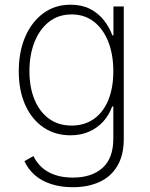

<svg xmlns="http://www.w3.org/2000/svg" viewBox="-20 -573 632 809"><path d="M287.1 215.8Q236.3 215.8 195.6 202.6Q154.8 189.5 126.5 164.6Q98.1 139.6 83 106L121.1 84.5Q133.3 111.3 155.8 131.8Q178.2 152.3 210.9 163.8Q243.7 175.3 287.1 175.3Q365.7 175.3 411.6 134.8Q457.5 94.2 457.5 10.7V-124.5H452.6Q439.9 -88.9 415.5 -61.5Q391.1 -34.2 356.2 -18.6Q321.3 -2.9 276.9 -2.9Q212.4 -2.9 163.3 -36.1Q114.3 -69.3 86.7 -130.1Q59.1 -190.9 59.1 -272.9Q59.1 -355 86.4 -418.2Q113.8 -481.4 162.8 -517.3Q211.9 -553.2 277.3 -553.2Q324.2 -553.2 358.9 -535.6Q393.6 -518.1 417 -488.5Q440.4 -459 453.6 -423.8H458V-545.9H501.5V12.7Q501.5 80.6 474.6 126Q447.8 171.4 399.4 193.6Q351.1 215.8 287.1 215.8ZM281.7 -43.9Q335.9 -43.9 375.5 -71.8Q415 -99.6 436.3 -151.1Q457.5 -202.6 457.5 -273.4Q457.5 -341.8 436.8 -395.8Q416 -449.7 376.5 -481Q336.9 -512.2 281.7 -512.2Q225.6 -512.2 185.8 -480.5Q146 -448.7 125 -394.8Q104 -340.8 104 -273.4Q104 -205.6 125.2 -153.8Q146.5 -102.1 186.3 -73Q226.1 -43.9 281.7 -43.9Z"/></svg>

Font: Inter ExtraLight
Style: Regular
Weight: 250
Designer: Rasmus Andersson
Foundry: rsms
Version: Version 4.001;git-66647c0bb